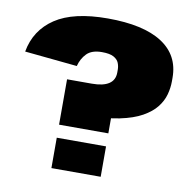

<svg xmlns="http://www.w3.org/2000/svg" viewBox="-80 -792 862 871"><g transform="rotate(10 351.5 -356.5)"><path d="M683 -482Q683 -452 674.5 -421Q666 -390 644 -362Q622 -334 582 -311.5Q542 -289 479.5 -276Q417 -263 327 -263L440 -344V-200H213V-409H327Q379 -409 405.5 -426.5Q432 -444 432 -479V-492Q432 -508 426 -523Q420 -538 402 -548Q384 -558 348 -558Q301 -558 278 -534.5Q255 -511 246 -476L4 -500Q22 -601 106 -657Q190 -713 348 -713Q512 -713 597.5 -658Q683 -603 683 -499ZM440 -140V0H213V-140Z"/></g></svg>

Font: Pathway Extreme 8pt Thin 12pt Black
Style: Regular
Weight: 900
Version: Version 1.001;gftools[0.9.26]